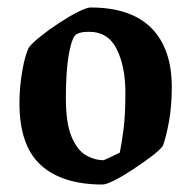

<svg xmlns="http://www.w3.org/2000/svg" viewBox="-20 -483 511 513"><path d="M254 10Q146 10 89 -42Q32 -94 32 -207Q32 -251 39.5 -293.5Q47 -336 57 -356Q66 -368 88.5 -386Q111 -404 138.5 -422Q166 -440 189 -451.5Q212 -463 222 -463Q330 -463 384.5 -408Q439 -353 439 -250Q439 -200 431.5 -158.5Q424 -117 415 -93Q407 -82 384.5 -65Q362 -48 335.5 -30.5Q309 -13 286.5 -1.5Q264 10 254 10ZM257 -55Q260 -56 270.5 -61Q281 -66 290.5 -70.5Q300 -75 300 -75Q305 -99 310 -136.5Q315 -174 315 -236Q315 -305 292 -351.5Q269 -398 218 -398Q209 -398 201 -397Q193 -396 185 -392Q173 -386 164.5 -341Q156 -296 156 -221Q156 -153 171.5 -117Q187 -81 210 -68Q233 -55 257 -55Z"/></svg>

Font: Grenze Gotisch SemiBold
Style: Regular
Weight: 600
Designer: Renata Polastri
Foundry: Omnibus-Type
Version: Version 1.001